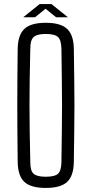

<svg xmlns="http://www.w3.org/2000/svg" viewBox="-20 -918 449 944"><path d="M205 6Q132 6 100 -23.5Q68 -53 67 -122Q66 -202 65.5 -270.5Q65 -339 65 -403Q65 -467 65.5 -533.5Q66 -600 67 -678Q68 -746 100 -776Q132 -806 205 -806Q278 -806 310 -776Q342 -746 343 -678Q344 -600 345 -533.5Q346 -467 346 -403Q346 -339 345 -270.5Q344 -202 343 -122Q342 -53 310 -23.5Q278 6 205 6ZM205 -49Q249 -49 265 -63.5Q281 -78 282 -120Q283 -203 284 -270Q285 -337 285 -399.5Q285 -462 284 -529Q283 -596 282 -679Q281 -721 265 -736Q249 -751 205 -751Q162 -751 145.5 -736Q129 -721 129 -679Q127 -598 126 -532Q125 -466 125 -403.5Q125 -341 126 -273Q127 -205 129 -120Q129 -78 145.5 -63.5Q162 -49 205 -49ZM94 -833 175 -898H233L314 -833H256L204 -875L152 -833Z"/></svg>

Font: Big Shoulders Text Light
Style: Regular
Weight: 300
Designer: Patric King
Foundry: XO Type Co
Version: Version 1.000; ttfautohint (v1.8.2)